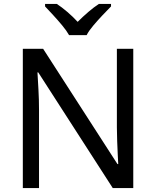

<svg xmlns="http://www.w3.org/2000/svg" viewBox="-20 -964 800 984"><path d="M663 0H558L176 -593H172Q174 -558 177 -506Q180 -454 180 -399V0H97V-714H201L582 -123H586Q585 -139 583.5 -171Q582 -203 580.5 -241Q579 -279 579 -311V-714H663ZM334 -784Q321 -807 299 -833.5Q277 -860 253 -886Q229 -912 211 -931V-944H271Q297 -927 325 -903Q353 -879 378 -852Q405 -879 433 -903Q461 -927 487 -944H549V-931Q530 -912 505.5 -886Q481 -860 458.5 -833.5Q436 -807 424 -784Z"/></svg>

Font: Go Noto Current
Style: Regular
Weight: 400
Designer: Monotype Design Team
Foundry: Monotype Imaging Inc.
Version: Version 2.007; ttfautohint (v1.8) -l 8 -r 50 -G 200 -x 14 -D